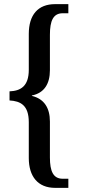

<svg xmlns="http://www.w3.org/2000/svg" viewBox="-20 -780 430 927"><path d="M246 127H310V83H283C237 83 221 47 221 -20V-193C221 -259 193 -303 134 -317V-319C194 -331 221 -376 221 -441V-612C221 -680 237 -716 283 -716H310V-760H246C163 -760 119 -708 119 -616V-443C119 -363 79 -341 26 -339V-295C79 -292 119 -272 119 -190V-17C119 72 163 127 246 127Z"/></svg>

Font: Noto Serif Devanagari ExtraCondensed Medium
Style: Regular
Weight: 500
Width: 2
Designer: Universal Thirst, Indian Type Foundry and the Monotype Design Team
Foundry: Monotype Imaging Inc.
Version: Version 2.004